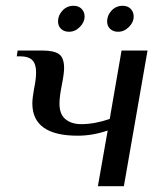

<svg xmlns="http://www.w3.org/2000/svg" viewBox="-20 -645 570 665"><path d="M353 -193Q301 -175 249 -175Q92 -175 92 -287Q92 -304 98 -338Q105 -370 105 -395Q105 -423 92 -436.5Q79 -450 48 -450H38L41 -470H126Q167 -470 184.5 -457.5Q202 -445 202 -409Q202 -390 194 -350Q186 -310 186 -286Q186 -249 207 -232Q228 -215 261 -215Q308 -215 360 -233L401 -470H491L409 0H319ZM181 -571Q181 -592 196.5 -608.5Q212 -625 235 -625Q252 -625 262.5 -614.5Q273 -604 273 -588Q273 -568 256.5 -551.5Q240 -535 219 -535Q202 -535 191.5 -545Q181 -555 181 -571ZM351 -571Q351 -592 366.5 -608.5Q382 -625 405 -625Q422 -625 432.5 -614.5Q443 -604 443 -588Q443 -568 426.5 -551.5Q410 -535 389 -535Q372 -535 361.5 -545Q351 -555 351 -571Z"/></svg>

Font: Philosopher
Style: Italic
Weight: 400
Italic angle: -10°
Designer: Jovanny Lemonad
Foundry: Jovanny Lemonad
Version: Version 2.000